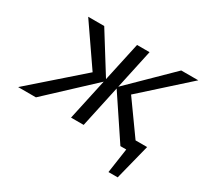

<svg xmlns="http://www.w3.org/2000/svg" viewBox="-203 -890 1388 1317"><g transform="rotate(30 490.5 -231.5)"><path d="M795 195 836 -86H939L868 195ZM-33 0 397 -377 381 -311 142 -658H269L469 -337L108 0ZM386 0 529 -658H628L486 0ZM777 0 552 -337 879 -658H1014L628 -311L640 -376L909 0Z"/></g></svg>

Font: Ysabeau SemiBold
Style: Italic
Weight: 600
Italic angle: -12°
Designer: Christian Thalmann (Catharsis Fonts)
Version: Version 2.002